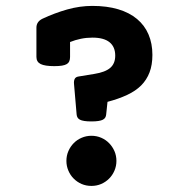

<svg xmlns="http://www.w3.org/2000/svg" viewBox="-20 -610 640 641"><path d="M334.5 -228Q334 -222.2 331.5 -217.8Q329.1 -213.4 323.5 -210.4Q317.9 -207.5 308.6 -206.1Q299.3 -204.6 285.2 -204.6Q271 -204.6 261.7 -206.1Q252.4 -207.5 246.8 -210.4Q241.2 -213.4 238.8 -217.8Q236.3 -222.2 235.8 -228L227.1 -329.6Q226.1 -339.4 229.2 -346.2Q232.4 -353 241.7 -354.5L295.4 -363.3Q331.5 -369.1 348.1 -383.5Q364.7 -397.9 364.7 -424.3Q364.7 -453.6 345.7 -469Q326.7 -484.4 288.6 -484.4Q268.6 -484.4 249.8 -480.5Q231 -476.6 213.9 -469.7V-419.9Q213.9 -411.6 211.4 -405.8Q209 -399.9 203.1 -396.2Q197.3 -392.6 187 -390.9Q176.8 -389.2 161.1 -389.2Q129.9 -389.2 115.7 -396.2Q101.6 -403.3 101.6 -419.9V-517.6Q101.6 -537.6 121.6 -547.4Q162.1 -566.4 204.3 -578.4Q246.6 -590.3 288.1 -590.3Q336.9 -590.3 374.5 -579.1Q412.1 -567.9 437.5 -546.6Q462.9 -525.4 475.8 -495.1Q488.8 -464.8 488.8 -426.8Q488.8 -393.1 479.2 -368.2Q469.7 -343.3 451.2 -324.7Q432.6 -306.2 404.3 -293Q376 -279.8 338.9 -270ZM201.7 -72.8Q201.7 -90.3 208.3 -105.5Q214.8 -120.6 226.1 -132.1Q237.3 -143.6 252.7 -150.1Q268.1 -156.7 285.2 -156.7Q302.7 -156.7 317.9 -150.1Q333 -143.6 344.2 -132.1Q355.5 -120.6 362.1 -105.5Q368.7 -90.3 368.7 -72.8Q368.7 -55.7 362.1 -40.3Q355.5 -24.9 344.2 -13.7Q333 -2.4 317.9 4.2Q302.7 10.7 285.2 10.7Q267.6 10.7 252.4 4.2Q237.3 -2.4 226.1 -13.7Q214.8 -24.9 208.3 -40.3Q201.7 -55.7 201.7 -72.8Z"/></svg>

Font: Courier Prime
Style: Bold
Weight: 700
Monospace: yes
Designer: Alan Dague-Greene
Foundry: Quote-Unquote Apps
Version: Version 1.202